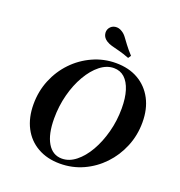

<svg xmlns="http://www.w3.org/2000/svg" viewBox="-137 -875 939 1002"><g transform="rotate(20 332.0 -374.0)"><path d="M304.8 11.3Q233.9 11.3 180.6 -19Q127.4 -49.2 98.8 -104.4Q70.2 -159.7 70.2 -233.9Q70.2 -305.6 96 -368.5Q121.8 -431.5 167.7 -479.4Q213.7 -527.4 274.2 -554.8Q334.7 -582.3 402.4 -582.3Q474.2 -582.3 526.6 -552Q579 -521.8 608.1 -466.9Q637.1 -412.1 637.1 -337.9Q637.1 -266.1 610.9 -202.8Q584.7 -139.5 539.1 -91.5Q493.5 -43.5 433.5 -16.1Q373.4 11.3 304.8 11.3ZM305.6 -16.9Q346 -16.9 382.7 -46Q419.4 -75 448 -124.6Q476.6 -174.2 493.5 -237.5Q510.5 -300.8 510.5 -369.4Q510.5 -427.4 497.6 -468.5Q484.7 -509.7 460.5 -531.9Q436.3 -554 400.8 -554Q361.3 -554 324.6 -525Q287.9 -496 258.9 -446Q229.8 -396 213.3 -332.7Q196.8 -269.4 196.8 -200.8Q196.8 -113.7 225.4 -65.3Q254 -16.9 305.6 -16.9ZM451.6 -629Q417.7 -641.9 393.1 -648Q368.5 -654 351.2 -658.9Q333.9 -663.7 320.2 -672.6Q300.8 -685.5 296.8 -704.4Q292.7 -723.4 302.4 -738.7Q313.7 -755.6 333.5 -758.5Q353.2 -761.3 371.8 -749.2Q385.5 -741.1 396.4 -726.6Q407.3 -712.1 422.2 -691.9Q437.1 -671.8 462.1 -644.4Z"/></g></svg>

Font: Playfair 5pt SemiExpanded Light
Style: Bold Italic
Weight: 700
Italic angle: -15.6°
Version: Version 2.001;gftools[0.9.30]